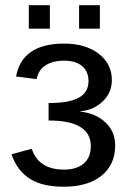

<svg xmlns="http://www.w3.org/2000/svg" viewBox="-20 -705 498 735"><path d="M223.6 9.8Q142.1 9.8 94 -20.8Q45.9 -51.3 23.9 -114.3L101.6 -135.7Q127.4 -55.7 225.6 -55.7Q272.5 -55.7 300 -78.6Q327.6 -101.6 327.6 -146Q327.6 -243.7 166 -243.7V-310.5Q244.6 -310.5 281.7 -331.1Q318.8 -351.6 318.8 -394.5Q318.8 -430.7 294.7 -451.7Q270.5 -472.7 225.1 -472.7Q181.6 -472.7 154.1 -454.6Q126.5 -436.5 120.6 -402.3L41.5 -412.1Q64.5 -538.1 225.6 -538.1Q307.6 -538.1 357.9 -499.3Q408.2 -460.4 408.2 -398.9Q408.2 -349.6 372.8 -316.4Q337.4 -283.2 287.1 -278.8V-277.8Q346.2 -271.5 383.5 -236.6Q420.9 -201.7 420.9 -148.4Q420.9 -74.2 368.4 -32.2Q315.9 9.8 223.6 9.8ZM362.3 -685.1V-595.2H282.7V-685.1ZM170.9 -685.1V-595.2H90.3V-685.1Z"/></svg>

Font: Arimo Nerd Font
Style: Regular
Weight: 400
Designer: Steve Matteson
Foundry: Monotype Imaging Inc.
Version: Version 1.33;Nerd Fonts 3.2.1